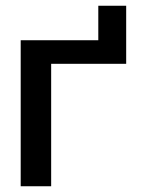

<svg xmlns="http://www.w3.org/2000/svg" viewBox="-20 -648 496 668"><path d="M322 -508V-628H419V-426H158V0H52V-508Z"/></svg>

Font: LT Superior Semi-bold
Style: Regular
Weight: 600
Designer: Daniel Lyons
Foundry: LyonsType
Version: Version 1.0